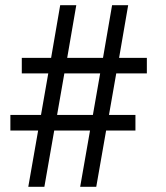

<svg xmlns="http://www.w3.org/2000/svg" viewBox="-20 -720 640 740"><path d="M546 -437H428L400 -277H502V-217H389L351 0H289L327 -217H189L151 0H89L127 -217H20V-277H138L166 -437H64V-497H177L212 -700H274L239 -497H377L412 -700H474L439 -497H546ZM338 -277 366 -437H228L200 -277Z"/></svg>

Font: Cinzel Decorative Black
Style: Regular
Weight: 900
Designer: Natanael Gama
Version: Version 1.001;PS 001.001;hotconv 1.0.56;makeotf.lib2.0.21325